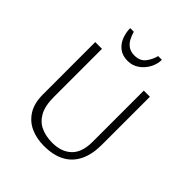

<svg xmlns="http://www.w3.org/2000/svg" viewBox="-224 -943 1088 1088"><g transform="rotate(45 320.0 -399.0)"><path d="M310 10Q253 10 205.5 -11Q158 -32 129.5 -77Q101 -122 101 -193V-612H155V-227Q155 -155 178 -113.5Q201 -72 241 -54Q281 -36 332 -36Q405 -36 447.5 -76.5Q490 -117 490 -202V-612H539V-226Q539 -150 513 -97Q487 -44 436.5 -17Q386 10 310 10ZM185 -808H214Q220 -786 231 -764.5Q242 -743 261.5 -729Q281 -715 311 -715Q356 -715 378.5 -744.5Q401 -774 409 -808H439Q439 -774 421.5 -741Q404 -708 374 -687Q344 -666 306 -666Q264 -666 237 -687Q210 -708 197.5 -741Q185 -774 185 -808Z"/></g></svg>

Font: Ancizar Sans Thin
Style: Regular
Weight: 100
Designer: Cesar Puertas, Viviana Monsalve, Julian Moncada, Julian Prieto, Jose Castro, Mariel Hernandez, Felipe Aragon, Sara Alarc
Version: Version 8.100